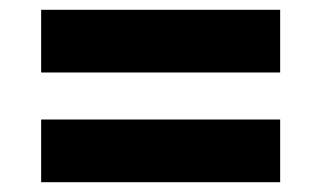

<svg xmlns="http://www.w3.org/2000/svg" viewBox="-20 -512 656 392"><path d="M64 -492H552V-364H64ZM64 -268H552V-140H64Z"/></svg>

Font: Kufam Black
Style: Regular
Weight: 900
Designer: Wael Morcos, Artur Schmal
Foundry: Original Type
Version: Version 1.301; ttfautohint (v1.8.3)